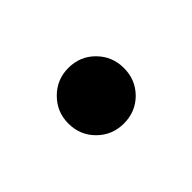

<svg xmlns="http://www.w3.org/2000/svg" viewBox="-39 -611 298 298"><g transform="rotate(45 110.0 -462.0)"><path d="M109.9 -401.4Q84.5 -401.4 66.7 -419.2Q48.8 -437 48.8 -462.4Q48.8 -488.3 66.7 -505.9Q84.5 -523.4 109.9 -523.4Q135.7 -523.4 153.3 -505.9Q170.9 -488.3 170.9 -462.4Q170.9 -437 153.3 -419.2Q135.7 -401.4 109.9 -401.4Z"/></g></svg>

Font: Inter Display
Style: Regular
Weight: 400
Designer: Rasmus Andersson
Foundry: rsms
Version: Version 4.001;git-9221beed3